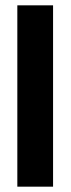

<svg xmlns="http://www.w3.org/2000/svg" viewBox="-20 -700 265 720"><path d="M45 -680H179V0H45Z"/></svg>

Font: CyStack Display
Style: Bold
Weight: 700
Designer: Weizhong Zhang
Foundry: 本地遙控
Version: Version 1.000;Glyphs 3.1.2 (3151)